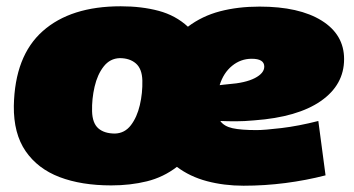

<svg xmlns="http://www.w3.org/2000/svg" viewBox="-20 -581 1125 611"><path d="M334 9Q239 9 169.5 -17.5Q100 -44 61.5 -100Q23 -156 24 -244Q27 -403 116 -482Q205 -561 364 -561Q431 -561 485 -546.5Q539 -532 578 -496Q623 -530 680 -545Q737 -560 806 -560Q932 -560 1003.5 -515.5Q1075 -471 1075 -393Q1075 -311 1001 -259.5Q927 -208 789 -198Q757 -195 730.5 -195Q704 -195 681 -196Q693 -179 720 -173Q747 -167 796 -167Q822 -167 876 -173.5Q930 -180 993 -196L1016 -23Q954 -7 888 1.5Q822 10 755 10Q693 10 638.5 -4.5Q584 -19 543 -50Q500 -17 447.5 -4Q395 9 334 9ZM346 -156Q377 -157 396.5 -182.5Q416 -208 425 -246.5Q434 -285 433 -325Q432 -362 412.5 -379Q393 -396 361 -396Q330 -395 310 -369.5Q290 -344 281 -305Q272 -266 273 -227Q274 -189 293 -172.5Q312 -156 346 -156ZM781 -394Q746 -394 718.5 -371.5Q691 -349 679 -310Q685 -311 691.5 -311.5Q698 -312 706 -313Q761 -317 791 -332.5Q821 -348 821 -369Q821 -394 781 -394Z"/></svg>

Font: Georama Expanded Black
Style: Italic
Weight: 900
Width: 7
Italic angle: -9°
Designer: Jean-Baptiste Levee
Foundry: Production Type
Version: Version 1.000